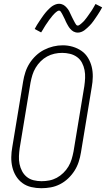

<svg xmlns="http://www.w3.org/2000/svg" viewBox="-20 -985 559 1013"><path d="M198 8Q171 8 145 2Q119 -4 98.5 -19Q78 -34 64.5 -56Q51 -78 45 -103.5Q39 -129 39.5 -156Q40 -183 45 -210L102 -555Q106 -580 114 -604.5Q122 -629 136 -651Q150 -673 169.5 -691.5Q189 -710 212.5 -722Q236 -734 261 -740Q286 -746 311 -746Q338 -746 363.5 -738.5Q389 -731 410 -716.5Q431 -702 444.5 -679.5Q458 -657 464 -632Q470 -607 469.5 -579.5Q469 -552 464 -525L407 -180Q403 -155 395 -130.5Q387 -106 373 -84Q359 -62 339.5 -43.5Q320 -25 296.5 -13Q273 -1 248 3.5Q223 8 198 8ZM199 -29Q220 -29 240.5 -33Q261 -37 279.5 -47Q298 -57 314 -72.5Q330 -88 341 -106.5Q352 -125 358 -145Q364 -165 368 -186L425 -531Q428 -552 429 -573.5Q430 -595 426 -615.5Q422 -636 412.5 -654Q403 -672 386.5 -684Q370 -696 349.5 -701Q329 -706 308 -706Q287 -706 267 -701.5Q247 -697 228.5 -687Q210 -677 194.5 -661.5Q179 -646 168 -627.5Q157 -609 151 -589.5Q145 -570 141 -549L84 -204Q81 -183 80 -161.5Q79 -140 83 -120Q87 -100 96.5 -82Q106 -64 121.5 -51.5Q137 -39 157.5 -34Q178 -29 199 -29ZM391 -813Q384 -813 378.5 -814.5Q373 -816 368 -818.5Q363 -821 358.5 -825Q354 -829 350.5 -833Q347 -837 343.5 -842Q340 -847 337.5 -852Q335 -857 332 -862Q329 -867 327 -872Q325 -877 322.5 -882.5Q320 -888 317 -893.5Q314 -899 311.5 -904.5Q309 -910 306.5 -914Q304 -918 300.5 -923.5Q297 -929 292 -929Q287 -929 283.5 -926.5Q280 -924 276.5 -921.5Q273 -919 269.5 -915.5Q266 -912 261.5 -907Q257 -902 256 -901Q255 -900 253 -897Q251 -894 248.5 -891Q246 -888 243.5 -885Q241 -882 238.5 -878.5Q236 -875 233.5 -871Q231 -867 228 -863Q225 -859 222 -854.5Q219 -850 216 -845Q213 -840 210 -835Q207 -830 204 -825Q201 -820 197 -814L163 -832Q169 -844 175 -853.5Q181 -863 187 -872Q193 -881 198.5 -889Q204 -897 209 -904Q214 -911 219 -917Q224 -923 229 -928.5Q234 -934 242 -941.5Q250 -949 257 -953.5Q264 -958 273 -961.5Q282 -965 291 -965Q298 -965 303.5 -963.5Q309 -962 314 -959.5Q319 -957 323.5 -953Q328 -949 331.5 -945Q335 -941 338.5 -936.5Q342 -932 344.5 -927Q347 -922 349.5 -916.5Q352 -911 354.5 -906Q357 -901 359.5 -895.5Q362 -890 365 -884.5Q368 -879 370.5 -874Q373 -869 375.5 -864.5Q378 -860 381.5 -855Q385 -850 390 -850Q394 -850 398 -852.5Q402 -855 405 -857.5Q408 -860 412 -863.5Q416 -867 420.5 -871.5Q425 -876 426 -877.5Q427 -879 429 -881.5Q431 -884 433.5 -887Q436 -890 438.5 -893.5Q441 -897 443.5 -900.5Q446 -904 448.5 -907.5Q451 -911 454 -915.5Q457 -920 460 -924Q463 -928 466 -933Q469 -938 472 -943Q475 -948 478 -953.5Q481 -959 484 -964L519 -946Q513 -935 507 -925Q501 -915 495 -906Q489 -897 483.5 -889Q478 -881 473 -874Q468 -867 463 -861Q458 -855 453 -850Q448 -845 440 -837.5Q432 -830 425 -825Q418 -820 409 -816.5Q400 -813 391 -813Z"/></svg>

Font: Iosevka Curly Slab XLtObl
Style: Regular
Weight: 200
Italic angle: -9°
Monospace: yes
Designer: Belleve Invis
Foundry: Belleve Invis
Version: Version 11.1.0; ttfautohint (v1.8.3)